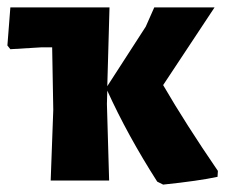

<svg xmlns="http://www.w3.org/2000/svg" viewBox="-21 -488 615 519"><path d="M116 0 123 -191 120 -360H90L7 -355L-1 -365L7 -468H275L269 -255L373 -416L396 -468H559L420 -258Q481 -153 568 -26L567 -10Q516 1 420 11L404 3Q324 -122 269 -243L268 -207L274 0Z"/></svg>

Font: Alegreya Sans SC ExtraBold
Style: Regular
Weight: 800
Designer: Juan Pablo del Peral
Foundry: Huerta Tipografica
Version: Version 2.007